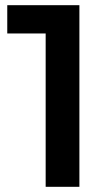

<svg xmlns="http://www.w3.org/2000/svg" viewBox="-20 -720 421 740"><path d="M156 0V-591H8V-700H286V0Z"/></svg>

Font: Montserrat Thin SemiBold
Style: Regular
Weight: 600
Version: Version 9.000